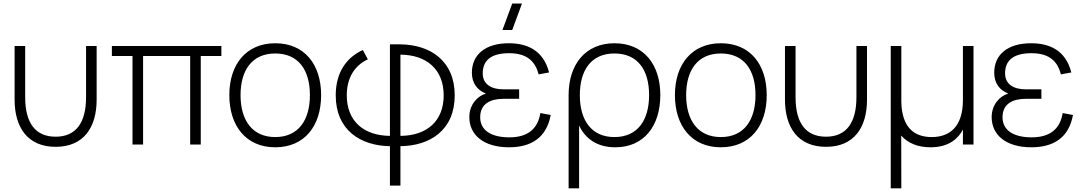

<svg xmlns="http://www.w3.org/2000/svg" viewBox="-20 -792 5926 1052"><path d="M60 -246C60 -93 132 12.5 285 12.5C438 12.5 509.5 -93 509.5 -246V-540H451.5V-259C451.5 -120 396.5 -43 285 -43C172.5 -43 118 -120 118 -259V-540H60Z M764 0V-485H1022V0H1080V-485H1193V-540H593V-485H706V0Z M1488 15C1647.5 15 1739.5 -100.5 1739.5 -271C1739.5 -438 1649 -555 1488 -555C1330 -555 1236.5 -440.5 1236.5 -271C1236.5 -103 1327.5 15 1488 15ZM1488 -41C1363.5 -41 1298 -131.5 1298 -271C1298 -406 1360 -499 1488 -499C1614 -499 1678 -410 1678 -271C1678 -133.5 1615 -41 1488 -41Z M2116.5 225H2174V9C2337 7 2471.5 -79.5 2471.5 -269.5C2471.5 -459.5 2337 -547 2174 -549H2116.5V-47.5C1972 -49 1880 -129 1880 -269.5C1880 -365 1922.5 -433 1995.5 -467L1968 -518C1879.5 -477.5 1819.5 -396.5 1819.5 -269.5C1819.5 -80 1954 6.5 2116.5 9ZM2174 -492.5C2319 -491.5 2411 -410.5 2411 -269.5C2411 -128.5 2319 -48.5 2174 -47.5Z M2840 -772.5H2786.5L2733 -627.5H2786.5ZM2769 15C2887 15 2974 -34.5 2997.5 -162L2940.5 -172.5C2927 -87 2873 -39.5 2771 -39.5C2666 -39.5 2611 -81.5 2611 -149.5C2611 -223.5 2667 -250.5 2738 -250.5H2824.5V-302.5H2738C2669.5 -302.5 2625 -332 2625 -390C2625 -458.5 2667.5 -500.5 2769.5 -500.5C2870.5 -500.5 2913 -453.5 2931.5 -384.5L2988.5 -395C2957 -517 2868 -555 2767.5 -555C2639 -555 2565.5 -492.5 2565.5 -393.5C2565.5 -335 2596.5 -297 2642.5 -279.5C2593.5 -265 2551.5 -216.5 2551.5 -150.5C2551.5 -52 2630.5 15 2769 15Z M3153 240V-104C3188.5 -30 3253.5 15 3351.5 15C3507 15 3598 -100.5 3598 -271C3598 -438 3508 -555 3346.5 -555C3189 -555 3095.5 -440.5 3095.5 -271V240ZM3346.5 -41C3221.5 -41 3157 -132 3157 -271C3157 -405 3217.5 -499 3346.5 -499C3473.5 -499 3536.5 -409.5 3536.5 -271C3536.5 -134.5 3474.5 -41 3346.5 -41Z M3929.5 15C4089 15 4181 -100.5 4181 -271C4181 -438 4090.5 -555 3929.5 -555C3771.5 -555 3678 -440.5 3678 -271C3678 -103 3769 15 3929.5 15ZM3929.5 -41C3805 -41 3739.5 -131.5 3739.5 -271C3739.5 -406 3801.5 -499 3929.5 -499C4055.5 -499 4119.5 -410 4119.5 -271C4119.5 -133.5 4056.5 -41 3929.5 -41Z M4281 -246C4281 -93 4353 12.5 4506 12.5C4659 12.5 4730.5 -93 4730.5 -246V-540H4672.5V-259C4672.5 -120 4617.5 -43 4506 -43C4393.5 -43 4339 -120 4339 -259V-540H4281Z M5256 -540V-244C5256 -95.5 5181.5 -41 5085 -41C4989.5 -41 4921 -93.5 4918.5 -234.5V-540H4860.5V240H4918.5L4918 -49C4956.5 -5.5 5012 15 5078.5 15C5183 15 5232 -36.5 5256 -82V0H5314V-540Z M5630.5 15C5749 15 5836 -34.5 5859 -162L5802.5 -172.5C5789 -87 5734.5 -39.5 5633 -39.5C5528 -39.5 5473 -81.5 5473 -149.5C5473 -223.5 5529 -250.5 5600 -250.5H5686V-302.5H5600C5531.5 -302.5 5487 -332 5487 -390C5487 -458.5 5529.5 -500.5 5631.5 -500.5C5732.5 -500.5 5775 -453.5 5793 -384.5L5850 -395C5819 -517 5730 -555 5629.5 -555C5500.5 -555 5427.5 -492.5 5427.5 -393.5C5427.5 -335 5458.5 -297 5504.5 -279.5C5455.5 -265 5413.5 -216.5 5413.5 -150.5C5413.5 -52 5492.5 15 5630.5 15Z"/></svg>

Font: Vela Sans Light
Style: Regular
Weight: 300
Designer: Principal design: Mikhail Sharanda - project Manrope.
Design modification: Ravid Balaliev
Foundry: Mikhail Sharanda
Version: Version 1.001